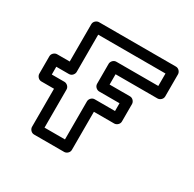

<svg xmlns="http://www.w3.org/2000/svg" viewBox="-132 -691 862 855"><g transform="rotate(30 299.5 -264.0)"><path d="M403.1 -246H298.3C283.2 -246 273.3 -231.7 273.3 -221V-25H168.2V-221C168.2 -236.1 153.9 -246 143.2 -246H78V-286H143.2C158.3 -286 168.2 -300.3 168.2 -311V-503H514.2V-439H298.3C283.2 -439 273.3 -424.7 273.3 -414V-311C273.3 -295.9 287.6 -286 298.3 -286H403.1ZM428.1 -196C438.8 -196 453.1 -205.9 453.1 -221V-311C453.1 -321.7 443.2 -336 428.1 -336H323.3V-389H539.2C549.9 -389 564.2 -398.9 564.2 -414V-528C564.2 -538.7 554.3 -553 539.2 -553H143.2C132.5 -553 118.2 -543.1 118.2 -528V-336H53C42.3 -336 28 -326.1 28 -311V-221C28 -210.3 37.9 -196 53 -196H118.2V0C118.2 10.7 128.1 25 143.2 25H298.3C309 25 323.3 15.1 323.3 0V-196Z"/></g></svg>

Font: Asimov
Style: WidOu
Weight: 500
Designer: Google
Version: Version 2.000980; 2014